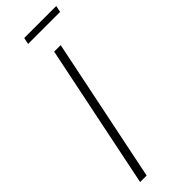

<svg xmlns="http://www.w3.org/2000/svg" viewBox="-289 -897 916 916"><g transform="rotate(-45 169.5 -438.5)"><path d="M222 -730H178L28 0H72ZM116 -844H332L339 -877H123Z"/></g></svg>

Font: Nacelle UltraLight
Style: Italic
Weight: 200
Italic angle: -12°
Designer: Sora Sagano
Foundry: Sora Sagano
Version: Version 1.000;FEAKit 1.0